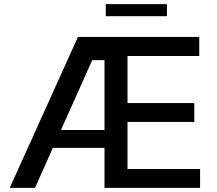

<svg xmlns="http://www.w3.org/2000/svg" viewBox="-20 -906 1048 926"><path d="M27 0H149L235 -193H484V0H945V-91H595V-318H917V-409H595V-636H941V-728H356ZM274 -279 425 -616H484V-279ZM490 -828H785V-886H490Z"/></svg>

Font: Wafeq Medium
Style: Regular
Weight: 500
Designer: Rasmus Andersson & Azza Alameddine
Foundry: Google & TypeTogether
Version: Version 3.000;January 28, 2025;FontCreator 15.0.0.3014 64-bi